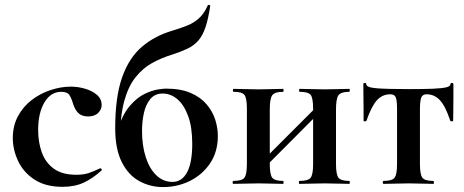

<svg xmlns="http://www.w3.org/2000/svg" viewBox="-20 -747 1887 780"><path d="M234 12Q165 12 120 -17.5Q75 -47 53.5 -93Q32 -139 32 -186Q32 -236 53 -275Q74 -314 108.5 -340.5Q143 -367 185 -381Q227 -395 268 -395Q297 -395 326 -386.5Q355 -378 374 -361.5Q393 -345 393 -320Q393 -303 379 -288.5Q365 -274 338 -274Q313 -274 299 -287Q285 -300 277 -325Q270 -349 261.5 -361.5Q253 -374 229 -374Q186 -374 160.5 -331Q135 -288 135 -219Q135 -169 150 -127.5Q165 -86 199 -61.5Q233 -37 290 -37Q320 -37 340.5 -44Q361 -51 386 -63Q388 -65 391.5 -61Q395 -57 393 -55Q358 -23 321 -5.5Q284 12 234 12Z M642 13Q590 13 545.5 -11.5Q501 -36 474.5 -89Q448 -142 448 -226Q448 -353 476 -432.5Q504 -512 556 -556.5Q608 -601 679 -622Q712 -632 739 -642.5Q766 -653 787.5 -672Q809 -691 824 -725Q825 -728 830 -727Q835 -726 834 -723Q826 -669 814.5 -635.5Q803 -602 785.5 -582Q768 -562 742 -549.5Q716 -537 679 -525Q636 -512 598 -491Q560 -470 530.5 -433Q501 -396 484.5 -335.5Q468 -275 468 -182L459 -222Q478 -283 507.5 -317Q537 -351 567.5 -365.5Q598 -380 621.5 -383.5Q645 -387 654 -387Q714 -387 754.5 -369.5Q795 -352 819.5 -323Q844 -294 854.5 -260.5Q865 -227 865 -195Q865 -130 833.5 -83.5Q802 -37 751.5 -12Q701 13 642 13ZM681 -8Q719 -8 740 -47Q761 -86 761 -163Q761 -231 744 -276.5Q727 -322 700 -344.5Q673 -367 641 -367Q609 -367 590.5 -344.5Q572 -322 564.5 -287.5Q557 -253 557 -215Q557 -156 572 -109Q587 -62 615 -35Q643 -8 681 -8Z M1025 -36 1007 -54 1278 -325 1296 -308ZM983 -81V-305Q983 -349 973 -361.5Q963 -374 929 -374Q926 -374 926 -380Q926 -386 929 -386Q950 -386 976.5 -385Q1003 -384 1031 -384Q1058 -384 1084 -385Q1110 -386 1130 -386Q1132 -386 1132 -380Q1132 -374 1130 -374Q1096 -374 1086 -360Q1076 -346 1076 -303V-81Q1076 -38 1086 -25Q1096 -12 1130 -12Q1132 -12 1132 -6Q1132 0 1130 0Q1109 0 1083.5 -1Q1058 -2 1031 -2Q1003 -2 976.5 -1Q950 0 928 0Q925 0 925 -6Q925 -12 928 -12Q963 -12 973 -25Q983 -38 983 -81ZM1252 -81V-305Q1252 -349 1242 -361.5Q1232 -374 1198 -374Q1195 -374 1195 -380Q1195 -386 1198 -386Q1219 -386 1245.5 -385Q1272 -384 1300 -384Q1327 -384 1353 -385Q1379 -386 1399 -386Q1401 -386 1401 -380Q1401 -374 1399 -374Q1365 -374 1355 -360Q1345 -346 1345 -303V-81Q1345 -38 1355 -25Q1365 -12 1399 -12Q1401 -12 1401 -6Q1401 0 1399 0Q1378 0 1352.5 -1Q1327 -2 1300 -2Q1272 -2 1245 -1Q1218 0 1197 0Q1194 0 1194 -6Q1194 -12 1197 -12Q1232 -12 1242 -25Q1252 -38 1252 -81Z M1538 0Q1535 0 1535 -6Q1535 -12 1538 -12Q1573 -12 1583 -25Q1593 -38 1593 -81V-303Q1593 -338 1588 -351Q1583 -364 1566 -364Q1533 -364 1511 -339.5Q1489 -315 1469 -257Q1468 -254 1462.5 -254Q1457 -254 1457 -257Q1457 -271 1457 -299Q1457 -327 1456.5 -357Q1456 -387 1456 -405Q1456 -410 1462 -410Q1468 -410 1468 -405Q1468 -392 1508.5 -388.5Q1549 -385 1643 -385Q1700 -385 1737 -386.5Q1774 -388 1792 -392Q1810 -396 1810 -405Q1810 -410 1816 -410Q1822 -410 1822 -405Q1822 -387 1822 -357Q1822 -327 1821.5 -299Q1821 -271 1821 -257Q1821 -254 1815.5 -254Q1810 -254 1809 -257Q1790 -315 1767.5 -339.5Q1745 -364 1713 -364Q1697 -364 1691.5 -351Q1686 -338 1686 -303V-81Q1686 -38 1696 -25Q1706 -12 1740 -12Q1743 -12 1743 -6Q1743 0 1740 0Q1719 0 1693.5 -1Q1668 -2 1641 -2Q1613 -2 1586.5 -1Q1560 0 1538 0Z"/></svg>

Font: Cormorant
Style: Bold
Weight: 700
Designer: Christian Thalmann (Catharsis Fonts)
Foundry: Catharsis Fonts
Version: Version 4.000